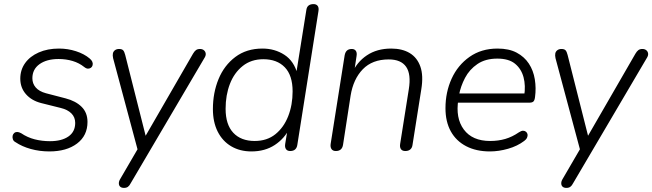

<svg xmlns="http://www.w3.org/2000/svg" viewBox="-20 -731 3183 937"><path d="M221 8Q173 8 130 -4Q87 -16 56 -37Q46 -42 43 -51Q40 -60 41.5 -68Q43 -76 49 -81.5Q55 -87 63.5 -87Q72 -87 83 -81Q114 -60 149.5 -51Q185 -42 224 -42Q281 -42 314 -65Q347 -88 347 -131Q347 -159 328.5 -177.5Q310 -196 277 -204L181 -228Q134 -240 106.5 -271.5Q79 -303 79 -347Q79 -390 102.5 -423Q126 -456 169 -475Q212 -494 268 -494Q311 -494 351 -481Q391 -468 417 -446Q427 -438 430.5 -429.5Q434 -421 432 -413Q430 -405 424 -400.5Q418 -396 409.5 -396Q401 -396 391 -404Q366 -424 334 -433.5Q302 -443 266 -443Q208 -443 173 -418Q138 -393 138 -349Q138 -323 154.5 -304Q171 -285 204 -276L300 -251Q350 -238 378.5 -209.5Q407 -181 407 -136Q407 -69 356 -30.5Q305 8 221 8Z M585 186Q573 186 566.5 180Q560 174 560 163.5Q560 153 567 142L659 -16L655 12L532 -447Q529 -461 531 -470.5Q533 -480 541 -486Q549 -492 561 -492Q575 -492 581 -485.5Q587 -479 591 -463L699 -36H672L922 -469Q929 -481 936.5 -486.5Q944 -492 956 -492Q968 -492 975.5 -485.5Q983 -479 984 -469Q985 -459 977 -447L618 163Q612 175 604.5 180.5Q597 186 585 186Z M1207 8Q1151 8 1108.5 -17Q1066 -42 1042.5 -88.5Q1019 -135 1019 -199Q1019 -278 1046.5 -345Q1074 -412 1128.5 -453Q1183 -494 1261 -494Q1321 -494 1368 -463.5Q1415 -433 1432 -369H1425L1475 -682Q1477 -697 1486 -704Q1495 -711 1510 -711Q1524 -711 1530.5 -702Q1537 -693 1534 -676L1431 -24Q1429 -10 1420.5 -2Q1412 6 1396 6Q1382 6 1375.5 -3.5Q1369 -13 1372 -30L1386 -115L1395 -108Q1369 -55 1321 -23.5Q1273 8 1207 8ZM1223 -43Q1283 -43 1324 -76Q1365 -109 1386.5 -164Q1408 -219 1408 -285Q1408 -363 1370 -402.5Q1332 -442 1265 -442Q1206 -442 1164.5 -409Q1123 -376 1102 -321.5Q1081 -267 1081 -200Q1081 -123 1118.5 -83Q1156 -43 1223 -43Z M1619 6Q1604 6 1597.5 -4Q1591 -14 1594 -31L1662 -461Q1665 -477 1673.5 -484.5Q1682 -492 1697 -492Q1710 -492 1716.5 -483Q1723 -474 1720 -457L1706 -364L1696 -370Q1721 -428 1770.5 -461Q1820 -494 1889 -494Q1943 -494 1979.5 -472Q2016 -450 2031.5 -406Q2047 -362 2036 -295L1993 -23Q1991 -9 1982 -1.5Q1973 6 1958 6Q1943 6 1936.5 -3.5Q1930 -13 1933 -30L1975 -295Q1987 -369 1962 -405Q1937 -441 1877 -441Q1797 -441 1750.5 -393Q1704 -345 1691 -264L1654 -24Q1649 6 1619 6Z M2371 8Q2304 8 2255 -17.5Q2206 -43 2180 -90Q2154 -137 2154 -203Q2154 -281 2184 -347Q2214 -413 2271.5 -453.5Q2329 -494 2408 -494Q2464 -494 2501.5 -474Q2539 -454 2561 -420.5Q2583 -387 2590 -344Q2597 -301 2591 -257Q2589 -241 2583 -235.5Q2577 -230 2564 -230H2199L2206 -275H2557L2538 -262Q2546 -313 2535 -354Q2524 -395 2493.5 -420Q2463 -445 2407 -445Q2349 -445 2310 -418.5Q2271 -392 2249.5 -351Q2228 -310 2220 -267L2217 -246Q2202 -155 2243.5 -99Q2285 -43 2372 -43Q2412 -43 2446 -53Q2480 -63 2512 -85Q2524 -93 2532.5 -93Q2541 -93 2547 -88Q2553 -83 2554.5 -75.5Q2556 -68 2552 -59Q2548 -50 2538 -43Q2505 -18 2459.5 -5Q2414 8 2371 8Z M2744 186Q2732 186 2725.5 180Q2719 174 2719 163.5Q2719 153 2726 142L2818 -16L2814 12L2691 -447Q2688 -461 2690 -470.5Q2692 -480 2700 -486Q2708 -492 2720 -492Q2734 -492 2740 -485.5Q2746 -479 2750 -463L2858 -36H2831L3081 -469Q3088 -481 3095.5 -486.5Q3103 -492 3115 -492Q3127 -492 3134.5 -485.5Q3142 -479 3143 -469Q3144 -459 3136 -447L2777 163Q2771 175 2763.5 180.5Q2756 186 2744 186Z"/></svg>

Font: Nunito ExtraLight Light
Style: Italic
Weight: 300
Italic angle: -9°
Version: Version 3.602